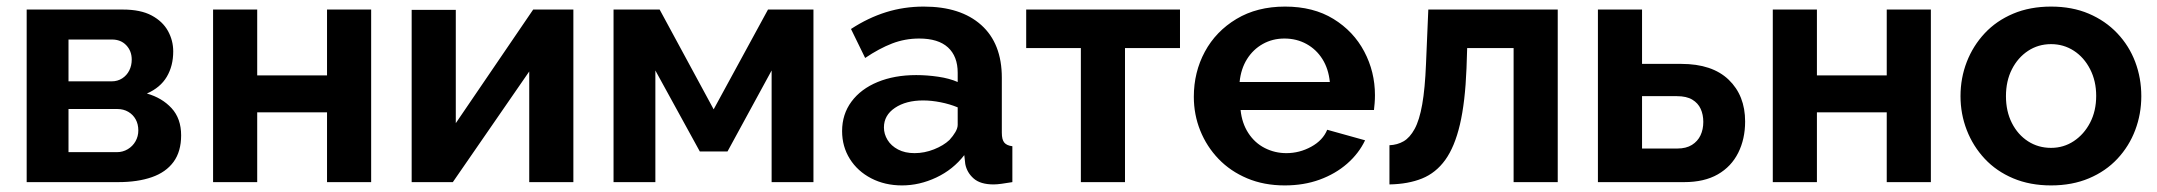

<svg xmlns="http://www.w3.org/2000/svg" viewBox="-20 -553 6551 583"><path d="M61 0V-524H353Q407 -524 440.5 -506Q474 -488 490 -459Q506 -430 506 -397Q506 -353 486.5 -320Q467 -287 426 -269Q472 -256 501 -224.5Q530 -193 530 -142Q530 -93 507 -61.5Q484 -30 441 -15Q398 0 339 0ZM188 -91H335Q353 -91 368 -100Q383 -109 391.5 -124Q400 -139 400 -157Q400 -176 392 -190.5Q384 -205 369.5 -213.5Q355 -222 336 -222H188ZM188 -306H319Q337 -306 351 -315Q365 -324 372.5 -339Q380 -354 380 -372Q380 -398 363.5 -415.5Q347 -433 320 -433H188Z M627 0V-524H761V-324H973V-524H1107V0H973V-212H761V0Z M1230 0V-523H1364V-179L1599 -524H1721V0H1587V-336L1355 0Z M1843 0V-524H1983L2147 -221L2312 -524H2450V0H2323V-339L2189 -93H2105L1970 -339V0Z M2762 -325Q2795 -325 2829 -320Q2863 -315 2888 -304V-332Q2888 -382 2858.5 -409Q2829 -436 2771 -436Q2728 -436 2689 -421Q2650 -406 2607 -377L2564 -465Q2616 -499 2670.5 -516Q2725 -533 2785 -533Q2897 -533 2959.5 -477Q3022 -421 3022 -317V-150Q3022 -129 3029.5 -120Q3037 -111 3054 -109V0Q3036 3 3021.5 5Q3007 7 2997 7Q2957 7 2936.5 -11Q2916 -29 2911 -55L2908 -82Q2874 -38 2823 -14Q2772 10 2719 10Q2667 10 2625.5 -11.5Q2584 -33 2560.5 -70.5Q2537 -108 2537 -155Q2537 -206 2565.5 -244.5Q2594 -283 2645 -304Q2696 -325 2762 -325ZM2888 -174V-227Q2864 -237 2836 -242.5Q2808 -248 2783 -248Q2731 -248 2697.5 -225.5Q2664 -203 2664 -166Q2664 -146 2675 -128Q2686 -110 2707 -99Q2728 -88 2757 -88Q2787 -88 2816 -99.5Q2845 -111 2863 -128Q2874 -140 2881 -152Q2888 -164 2888 -174Z M3262 0V-407H3096V-524H3563V-407H3396V0Z M3605 -259Q3605 -334 3638.5 -396Q3672 -458 3734.5 -495.5Q3797 -533 3882 -533Q3968 -533 4029 -495.5Q4090 -458 4122.5 -396.5Q4155 -335 4155 -264Q4155 -252 4154 -239.5Q4153 -227 4152 -219H3747Q3751 -179 3770.5 -149Q3790 -119 3820.5 -103.5Q3851 -88 3886 -88Q3926 -88 3961.5 -107.5Q3997 -127 4010 -159L4125 -127Q4106 -87 4070.5 -56Q4035 -25 3987 -7.5Q3939 10 3881 10Q3818 10 3767 -11.5Q3716 -33 3680 -70.5Q3644 -108 3624.5 -156.5Q3605 -205 3605 -259ZM4018 -304Q4014 -344 3995.5 -373.5Q3977 -403 3947 -419.5Q3917 -436 3880 -436Q3844 -436 3814.5 -419.5Q3785 -403 3766.5 -373.5Q3748 -344 3744 -304Z M4199 -112Q4223 -113 4242 -124Q4261 -135 4275.5 -161.5Q4290 -188 4298.5 -236Q4307 -284 4310 -359L4317 -524H4710V0H4576V-407H4435L4433 -346Q4429 -243 4413 -175Q4397 -107 4368.5 -67.5Q4340 -28 4298 -11Q4256 6 4199 7Z M4832 0V-524H4966V-359H5085Q5179 -359 5229 -311Q5279 -263 5279 -184Q5279 -131 5258 -89Q5237 -47 5196 -23.5Q5155 0 5094 0ZM4966 -102H5073Q5100 -102 5117.5 -113Q5135 -124 5143.5 -142Q5152 -160 5152 -183Q5152 -205 5144 -222.5Q5136 -240 5118.5 -250.5Q5101 -261 5072 -261H4966Z M5363 0V-524H5497V-324H5709V-524H5843V0H5709V-212H5497V0Z M5933 -261Q5933 -316 5952 -365Q5971 -414 6006.5 -452Q6042 -490 6093 -511.5Q6144 -533 6208 -533Q6272 -533 6322.5 -511.5Q6373 -490 6409 -452Q6445 -414 6463.5 -365Q6482 -316 6482 -261Q6482 -207 6463.5 -158Q6445 -109 6409.5 -71Q6374 -33 6323 -11.5Q6272 10 6208 10Q6144 10 6093 -11.5Q6042 -33 6006.5 -71Q5971 -109 5952 -158Q5933 -207 5933 -261ZM6208 -104Q6246 -104 6277 -124.5Q6308 -145 6326.5 -180.5Q6345 -216 6345 -262Q6345 -307 6326.5 -343Q6308 -379 6277 -399Q6246 -419 6208 -419Q6169 -419 6138 -398.5Q6107 -378 6089 -342.5Q6071 -307 6071 -261Q6071 -215 6089 -179.5Q6107 -144 6138 -124Q6169 -104 6208 -104Z"/></svg>

Font: YasnoRaleway
Style: Bold
Weight: 700
Designer: Matt McInerney, Pablo Impallari, Rodrigo Fuenzalida
Foundry: Matt McInerney, Pablo Impallari, Rodrigo Fuenzalida
Version: Version 4.026